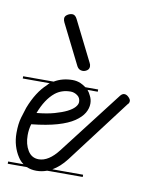

<svg xmlns="http://www.w3.org/2000/svg" viewBox="-63 -550 463 590"><g transform="rotate(10 168.0 -254.5)"><path d="M234 -14H123Q107 -8 90 -8Q73 -8 60 -14H0V-21H48Q38 -28 31 -39Q21 -54 15.5 -72.5Q10 -91 10 -112Q10 -141 16 -161Q22 -181 26 -193Q46 -245 77 -273Q80 -277 84 -280H0V-287H95Q120 -302 152 -302Q165 -302 177 -297Q186 -293 194 -287H234V-280H202Q208 -273 212 -264Q218 -253 218 -240Q218 -225 209.5 -210.5Q201 -196 182 -183Q163 -170 130.5 -160.5Q98 -151 50 -146Q45 -130 45 -111Q45 -83 57 -63.5Q69 -44 91 -44Q122 -44 152 -83L303 -279Q309 -287 316 -287Q323 -287 329.5 -280.5Q336 -274 336 -269Q336 -262 331 -258L181 -60Q161 -34 138 -21H234ZM194 -363Q197 -358 197 -352Q197 -344 190.5 -339.5Q184 -335 177 -335Q165 -335 159 -346L96 -472Q93 -478 93 -484Q93 -491 100.5 -496Q108 -501 116 -501Q125 -501 131 -489ZM104 -250Q77 -228 60 -183Q92 -186 115 -192.5Q138 -199 153 -206.5Q168 -214 175.5 -222.5Q183 -231 183 -239Q183 -252 173 -259Q163 -266 152 -266Q124 -266 104 -250Z"/></g></svg>

Font: Gruenewald VA 3. Klasse
Style: Regular
Weight: 400
Designer: Peter Wiegel
Foundry: Peter Wiegel, nach dem Schriftentwurf von Dr. H. Gr¸newald
Version: Version 0.007